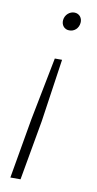

<svg xmlns="http://www.w3.org/2000/svg" viewBox="-83 -563 394 781"><g transform="rotate(10 114.5 -172.0)"><path d="M143 -327H113L62 -67L19 181H61L105 -67ZM161 -525C140 -526 121 -509 119 -487C117 -467 130 -450 150 -450C171 -449 189 -465 191 -488C193 -507 181 -524 161 -525Z"/></g></svg>

Font: Fixel Display 20240404 ExLight
Style: Italic
Weight: 200
Italic angle: -10°
Designer: AlfaBravo + MacPaw
Foundry: Kyrylo Tkachov, Marchela Mozhyna, Serhii Makarenko, Maria Weinstein, Zakhar Kryvoshyya
Version: Version 1.211;Glyphs 3.2 (3225)